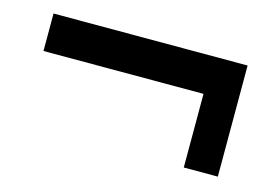

<svg xmlns="http://www.w3.org/2000/svg" viewBox="-51 -533 688 476"><g transform="rotate(15 292.5 -295.5)"><path d="M534.2 -438V-152.8H446.8V-341.8H36.1V-438Z"/></g></svg>

Font: Standard
Style: Bold
Weight: 400
Designer: Bryce Wilner
Version: Version 2.000;PS 2.0;hotconv 16.6.51;makeotf.lib2.5.65220 DE